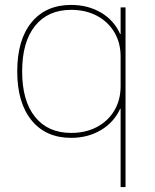

<svg xmlns="http://www.w3.org/2000/svg" viewBox="-20 -550 629 780"><path d="M470 210V-108H468Q443 -53 390 -21.5Q337 10 269 10Q166 10 108 -61.5Q50 -133 50 -260Q50 -388 108 -459Q166 -530 269 -530Q337 -530 390 -499Q443 -468 468 -412H470V-520H490V210ZM269 -10Q328 -10 373.5 -34Q419 -58 444.5 -101Q470 -144 470 -200V-320Q470 -376 444.5 -419Q419 -462 373.5 -486Q328 -510 269 -510Q175 -510 122.5 -445Q70 -380 70 -260Q70 -140 122.5 -75Q175 -10 269 -10Z"/></svg>

Font: M PLUS 1 Thin
Style: Regular
Weight: 100
Designer: Coji Morishita
Foundry: UNDERFOREST DESIGN
Version: Version 1.001